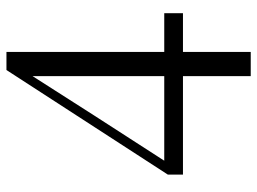

<svg xmlns="http://www.w3.org/2000/svg" viewBox="-121 -658 797 595"><g transform="rotate(-90 277.5 -360.5)"><path d="M339 18H414V-192H534V-250H414V-739H358L34 -239V-192H339ZM77 -250 217 -467 339 -658V-250Z"/></g></svg>

Font: Source Han Serif KR
Style: Regular
Weight: 400
Designer: Ryoko NISHIZUKA 西塚涼子 (kana & ideographs); Frank Grießhammer (Latin, Greek & Cyrillic); Wenlong ZHANG 张文龙 (bopomofo); San
Foundry: Adobe
Version: Version 2.001;hotconv 1.1.0;makeotfexe 2.6.0